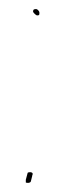

<svg xmlns="http://www.w3.org/2000/svg" viewBox="-20 -454 154 424"><path d="M37 -51C38 -50 46 -49 48 -53L51 -65C51 -68 53 -69 52 -71C51 -75 41 -74 41 -72L37 -57ZM53 -428C53 -427 59 -420 62 -420C67 -420 67 -421 67 -426C67 -430 62 -434 60 -434C55 -434 53 -433 53 -428Z"/></svg>

Font: Stray Cat
Style: HlCn
Weight: 100
Version: Version 1.0